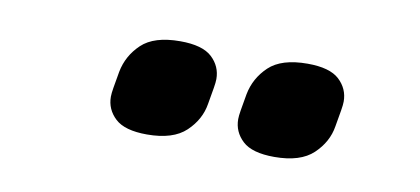

<svg xmlns="http://www.w3.org/2000/svg" viewBox="-32 -824 649 297"><g transform="rotate(10 292.5 -675.5)"><path d="M207 -600Q172 -600 157 -614Q142 -628 142 -648Q142 -653 143.5 -662Q145 -671 148 -688Q153 -714 172.5 -732.5Q192 -751 233 -751Q268 -751 283 -737Q298 -723 298 -703Q298 -698 296.5 -689Q295 -680 292 -663Q288 -638 268 -619Q248 -600 207 -600ZM407 -600Q372 -600 357 -614Q342 -628 342 -648Q342 -653 343.5 -662Q345 -671 348 -688Q353 -714 372.5 -732.5Q392 -751 433 -751Q468 -751 483 -737Q498 -723 498 -703Q498 -698 496.5 -689Q495 -680 492 -663Q488 -638 468 -619Q448 -600 407 -600Z"/></g></svg>

Font: IBM Plex Sans
Style: Italic
Weight: 400
Italic angle: -11.31°
Designer: Mike Abbink, Paul van der Laan, Pieter van Rosmalen
Foundry: Bold Monday
Version: Version 3.201